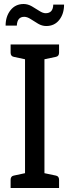

<svg xmlns="http://www.w3.org/2000/svg" viewBox="-20 -939 348 959"><path d="M33 0V-41Q33 -59 49 -62L105 -74V-643L49 -655Q33 -658 33 -676V-717H275V-676Q275 -658 259 -655L202 -643V-74L259 -62Q275 -59 275 -41V0ZM208 -873Q245 -873 246 -916H300Q300 -870 276 -839.5Q252 -809 211 -809Q190 -809 170.5 -820.5Q151 -832 133.5 -843.5Q116 -855 101 -855Q66 -855 64 -811H8Q8 -857 32.5 -888Q57 -919 98 -919Q119 -919 139 -907.5Q159 -896 176.5 -884.5Q194 -873 208 -873Z"/></svg>

Font: Aleo
Style: Regular
Weight: 400
Designer: Alessio Laiso
Foundry: Alessio Laiso
Version: Version 2.001; ttfautohint (v1.8.4.7-5d5b);gftools[0.9.29]